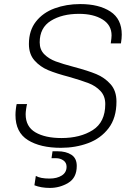

<svg xmlns="http://www.w3.org/2000/svg" viewBox="-20 -716 669 943"><path d="M578 -546Q578 -527 574 -503H524Q528 -531 528 -542Q528 -593 483.5 -620.5Q439 -648 368 -648Q285 -648 230 -614Q175 -580 175 -508Q175 -472 197.5 -449.5Q220 -427 253.5 -414.5Q287 -402 344 -387Q412 -369 453 -352Q494 -335 523 -302.5Q552 -270 552 -217Q552 -137 513.5 -86.5Q475 -36 413 -13Q351 10 279 10Q178 10 117 -28Q56 -66 56 -151Q56 -165 58 -181.5Q60 -198 62 -205H113Q111 -199 108.5 -182Q106 -165 106 -155Q106 -94 154 -66Q202 -38 282 -38Q374 -38 435.5 -77Q497 -116 497 -205Q497 -244 473.5 -269Q450 -294 415 -307.5Q380 -321 321 -338Q256 -355 216.5 -371.5Q177 -388 149.5 -419Q122 -450 122 -500Q122 -566 156.5 -610Q191 -654 248.5 -675Q306 -696 374 -696Q466 -696 522 -659.5Q578 -623 578 -546ZM223 161Q260 161 283.5 146Q307 131 307 103Q307 83 291.5 72Q276 61 255 61H233L238 27H263Q304 27 330.5 44Q357 61 357 99Q357 157 315.5 182Q274 207 225 207Q182 207 149 194L156 148Q178 161 223 161Z"/></svg>

Font: Chivo Thin Italic
Style: Regular
Weight: 100
Italic angle: -8.05°
Designer: Hector Gatti
Foundry: Omnibus-Type
Version: Version 1.007